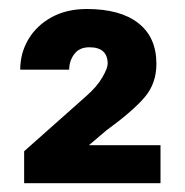

<svg xmlns="http://www.w3.org/2000/svg" viewBox="-20 -737 415 431"><path d="M340.3 -411.1V-325.7H34.2V-397.5L173.3 -521Q197.8 -542.5 209.7 -563.2Q221.7 -584 221.7 -593.8Q221.7 -630.9 180.7 -630.9Q158.2 -630.9 146.7 -615.5Q135.3 -600.1 135.3 -580.6H25.4Q25.4 -617.7 43.7 -648.7Q62 -679.7 95.7 -698.2Q129.4 -716.8 174.8 -716.8Q250 -716.8 290.5 -685.1Q331.1 -653.3 331.1 -593.8Q331.1 -549.3 304.4 -518.3Q277.8 -487.3 218.8 -444.3L179.7 -411.1Z"/></svg>

Font: Vazirmatn RD UI FD Black
Style: Regular
Weight: 900
Designer: Saber Rastikerdar
Foundry: Saber Rastikerdar
Version: Version 33.003